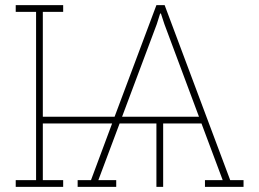

<svg xmlns="http://www.w3.org/2000/svg" viewBox="-20 -731 1013 751"><path d="M41.5 0V-26.4H121.1V-684.6H41.5V-710.9H227.1V-684.6H147.5V-274.4H428.2L591.8 -710.9H624L880.4 -26.4H932.6V0H781.7V-26.4H851.1L768.1 -248H618.2V0H591.8V-248H447.8L364.7 -26.4H434.6V0H283.7V-26.4H335.9L418.5 -248H147.5V-26.4H227.1V0ZM457.5 -274.4H758.3L623 -636.7L609.4 -678.2H606.4L593.3 -636.7Z"/></svg>

Font: Roboto Slab Thin
Style: Regular
Weight: 100
Designer: Google
Version: Version 2.000; ttfautohint (v1.8.1.43-b0c9)